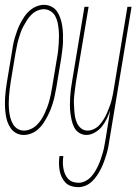

<svg xmlns="http://www.w3.org/2000/svg" viewBox="-34 -548 562 791"><path d="M64 8Q47 8 33 0.5Q19 -7 10 -20Q1 -33 -4 -48Q-9 -63 -11 -79.5Q-13 -96 -13.5 -112.5Q-14 -129 -13 -145.5Q-12 -162 -10 -179Q-8 -196 -5 -213L15 -333Q17 -348 20 -363.5Q23 -379 27.5 -394Q32 -409 37.5 -424Q43 -439 50.5 -453Q58 -467 67 -480.5Q76 -494 89 -505Q102 -516 117 -522Q132 -528 147 -528Q164 -528 178.5 -520.5Q193 -513 201.5 -500Q210 -487 215 -472Q220 -457 222.5 -440.5Q225 -424 225.5 -407.5Q226 -391 225.5 -374.5Q225 -358 222.5 -341Q220 -324 218 -307L198 -187Q195 -172 192 -156.5Q189 -141 184.5 -126Q180 -111 174 -96Q168 -81 160.5 -67Q153 -53 144 -39.5Q135 -26 122.5 -15Q110 -4 94.5 2Q79 8 64 8ZM65 -10Q78 -10 92 -16Q106 -22 117 -32.5Q128 -43 136 -55.5Q144 -68 150 -81Q156 -94 161 -107.5Q166 -121 169.5 -134.5Q173 -148 176 -162Q179 -176 181 -190L201 -310Q204 -325 205.5 -340Q207 -355 208 -369.5Q209 -384 209 -399Q209 -414 207.5 -428.5Q206 -443 203 -456.5Q200 -470 193 -482.5Q186 -495 173.5 -502.5Q161 -510 147 -510Q133 -510 119.5 -504Q106 -498 95.5 -487.5Q85 -477 77 -464.5Q69 -452 62 -439Q55 -426 50.5 -412.5Q46 -399 42 -385.5Q38 -372 35.5 -358Q33 -344 30 -330L10 -210Q8 -195 6 -180Q4 -165 3 -150.5Q2 -136 2 -121Q2 -106 3.5 -91.5Q5 -77 8.5 -63.5Q12 -50 19 -37.5Q26 -25 38 -17.5Q50 -10 65 -10ZM288 223Q273 223 259 218.5Q245 214 235.5 204Q226 194 220 181Q214 168 211.5 154Q209 140 209 125Q209 110 211 95H227Q225 108 225 120.5Q225 133 227 145Q229 157 233.5 168Q238 179 246 188Q254 197 265.5 201Q277 205 290 205Q303 205 316.5 198.5Q330 192 340 181.5Q350 171 357.5 158.5Q365 146 371 133Q377 120 381.5 106.5Q386 93 390 79.5Q394 66 396 52.5Q398 39 401 25L420 -93Q414 -76 406 -59Q398 -42 386 -27Q374 -12 356.5 -2Q339 8 322 8Q306 8 292.5 -0.5Q279 -9 272 -22.5Q265 -36 261.5 -51.5Q258 -67 256 -82.5Q254 -98 254 -114.5Q254 -131 255 -147.5Q256 -164 258 -180.5Q260 -197 263 -213L314 -520H331L279 -210Q277 -196 275 -181Q273 -166 271.5 -151.5Q270 -137 270.5 -122.5Q271 -108 272 -93.5Q273 -79 275.5 -65.5Q278 -52 284 -39.5Q290 -27 301 -18.5Q312 -10 327 -10Q340 -10 353.5 -16.5Q367 -23 376.5 -34Q386 -45 393.5 -57Q401 -69 406.5 -82Q412 -95 417 -108Q422 -121 425.5 -134.5Q429 -148 431.5 -161.5Q434 -175 436 -188L491 -520H508L417 28Q415 43 412 58Q409 73 404.5 88Q400 103 394.5 118Q389 133 382 147Q375 161 366 174.5Q357 188 345 199.5Q333 211 318 217Q303 223 288 223Z"/></svg>

Font: Iosevka Thin
Style: Italic
Weight: 100
Italic angle: -9°
Monospace: yes
Designer: Belleve Invis
Foundry: Belleve Invis
Version: Version 32.5.0; ttfautohint (v1.8.4)